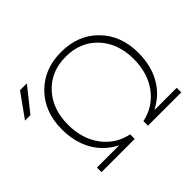

<svg xmlns="http://www.w3.org/2000/svg" viewBox="-157 -1002 1251 1251"><g transform="rotate(-45 468.0 -376.5)"><path d="M863 -380Q863 -263 814.5 -177Q766 -91 677 -45V-42H878V0H571V-42Q681 -65 747 -154Q813 -243 813 -373Q813 -517 729 -607Q645 -697 510 -697Q375 -697 291 -607Q207 -517 207 -373Q207 -243 273 -154Q339 -65 449 -42V0H143V-42H343V-45Q254 -91 205.5 -177Q157 -263 157 -380Q157 -539 255 -639.5Q353 -740 510 -740Q667 -740 765 -639.5Q863 -539 863 -380ZM78 -590H28L145 -753H208Z"/></g></svg>

Font: M PLUS 1p Light
Style: Regular
Weight: 300
Version: Version 1.061